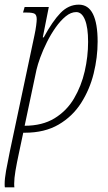

<svg xmlns="http://www.w3.org/2000/svg" viewBox="-41 -566 465 826"><path d="M-20 240Q-21 237 -21 226Q-21 203 -15 169Q-9 135 1 87L107 -413Q112 -436 114.5 -455.5Q117 -475 117 -483Q117 -501 108.5 -506.5Q100 -512 74 -512H58L65 -536H169L143 -405H147Q185 -475 219.5 -510.5Q254 -546 298 -546Q339 -546 359 -505.5Q379 -465 379 -387Q379 -319 362 -250Q345 -181 308 -123Q271 -65 211 -30Q151 5 66 5H59L41 90Q31 136 25.5 169Q20 202 20 224Q20 236 21 240ZM65 -25Q141 -25 193.5 -57Q246 -89 277.5 -142.5Q309 -196 323.5 -259.5Q338 -323 338 -386Q338 -448 324.5 -481Q311 -514 287 -514Q264 -514 241.5 -495.5Q219 -477 198.5 -448Q178 -419 161 -385Q144 -351 132.5 -319.5Q121 -288 116 -266Z"/></svg>

Font: Noto Serif ExtraCondensed ExtraLight
Style: Italic
Weight: 200
Width: 2
Italic angle: -12°
Designer: Monotype Design Team
Foundry: Monotype Imaging Inc.
Version: Version 2.014; ttfautohint (v1.8.4.7-5d5b)